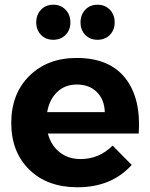

<svg xmlns="http://www.w3.org/2000/svg" viewBox="-20 -789 637 815"><path d="M27.8 -267.1Q27.8 -391.1 104.7 -467Q181.6 -543 305.2 -543Q444.3 -543 511.7 -457.5Q579.1 -372.1 568.8 -222.2H183.1Q196.8 -171.4 233.4 -142.6Q270 -113.8 321.8 -113.8Q400.9 -113.8 458 -170.9L539.1 -88.9Q453.6 5.9 309.1 5.9Q180.7 5.9 104.2 -69.1Q27.8 -144 27.8 -267.1ZM133.8 -693.8Q133.8 -726.6 154.1 -747.8Q174.3 -769 206.1 -769Q237.8 -769 258.3 -747.8Q278.8 -726.6 278.8 -693.8Q278.8 -661.6 258.3 -640.9Q237.8 -620.1 206.1 -620.1Q174.3 -620.1 154.1 -640.9Q133.8 -661.6 133.8 -693.8ZM180.2 -313H424.8Q423.3 -366.2 391.1 -398.2Q358.9 -430.2 306.2 -430.2Q255.9 -430.2 222.7 -398.4Q189.5 -366.7 180.2 -313ZM321.8 -693.8Q321.8 -726.6 342 -747.8Q362.3 -769 394 -769Q425.8 -769 446.3 -747.8Q466.8 -726.6 466.8 -693.8Q466.8 -661.6 446.3 -640.9Q425.8 -620.1 394 -620.1Q362.3 -620.1 342 -640.9Q321.8 -661.6 321.8 -693.8Z"/></svg>

Font: Montserrat Semi Bold
Style: Regular
Weight: 600
Designer: Julieta Ulanovsky
Foundry: Julieta Ulanovsky
Version: Version 3.001;PS 003.001;hotconv 1.0.70;makeotf.lib2.5.58329